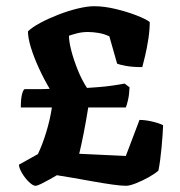

<svg xmlns="http://www.w3.org/2000/svg" viewBox="-20 -598 579 618"><path d="M94 0Q86 0 73 -12.5Q60 -25 50.5 -41.5Q41 -58 41 -68L102 -102Q116 -131 128.5 -171.5Q141 -212 147 -252H47Q47 -278 50.5 -293Q54 -308 59 -311Q78 -311 98.5 -311Q119 -311 140 -312Q121 -344 105 -379Q89 -414 79.5 -445Q70 -476 70 -497Q83 -510 109 -524Q135 -538 167 -550.5Q199 -563 230 -570.5Q261 -578 283 -578Q315 -578 352.5 -569Q390 -560 420.5 -548Q451 -536 462 -527Q462 -502 457.5 -472.5Q453 -443 447 -418Q441 -393 438 -382Q406 -382 385 -386Q364 -390 357 -393L332 -481Q315 -489 297 -492Q279 -495 263 -495Q244 -495 227 -490.5Q210 -486 202 -483Q202 -464 209.5 -435Q217 -406 230 -373.5Q243 -341 260 -315Q293 -317 318 -319.5Q343 -322 381 -329L397 -317Q396 -293 392 -276Q388 -259 385 -252H264Q257 -208 249.5 -170Q242 -132 235 -103L385 -96L429 -212Q447 -212 469 -207Q491 -202 505 -195Q504 -166 500 -123Q496 -80 490 -49Q479 -39 458.5 -27.5Q438 -16 417.5 -8Q397 0 386 0Q370 0 341.5 -4Q313 -8 279.5 -14Q246 -20 215 -25.5Q184 -31 163 -34Q155 -29 140.5 -21Q126 -13 113 -6.5Q100 0 94 0Z"/></svg>

Font: Texturina ExtraBold
Style: Regular
Weight: 800
Designer: Guillermo Torres Carreño
Foundry: Omnibus-Type
Version: Version 1.002; ttfautohint (v1.8.3)